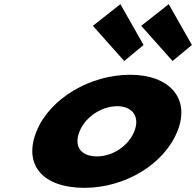

<svg xmlns="http://www.w3.org/2000/svg" viewBox="-20 -887 941 922"><path d="M155.2 -256C91.3 -98 182.1 15 385.6 15C580.3 15 767.8 -98 831.7 -256C896.3 -416 792 -528 605 -528C414.7 -528 219.8 -416 155.2 -256ZM362 -256C390.7 -327 469.2 -377 542.9 -377C615.5 -377 653.6 -327 624.9 -256C596.6 -186 521.4 -136 445.5 -136C366.3 -136 333.7 -186 362 -256ZM669.4 -671 576.6 -594 426 -763 558.2 -867ZM901.5 -671 808.7 -594 658.1 -763 790.3 -867Z"/></svg>

Font: Hussar
Style: BdWideOblFour
Weight: 700
Foundry: Cannot Into Space Fonts
Version: Version 2.00